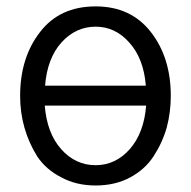

<svg xmlns="http://www.w3.org/2000/svg" viewBox="-20 -563 598 601"><path d="M43 -262.7Q43 -382.8 105.5 -462.9Q167 -543 279.3 -543Q389.6 -543 452.1 -462.9Q514.6 -382.8 514.6 -262.7Q514.6 -211.9 502 -164.1Q488.3 -116.2 460.9 -74.2Q434.6 -33.2 387.7 -7.8Q340.8 17.6 279.3 17.6Q218.8 17.6 171.9 -7.8Q124 -32.2 96.7 -73.2Q70.3 -115.2 56.6 -163.1Q43 -210.9 43 -262.7ZM437.5 -232.4Q358.4 -232.4 120.1 -232.4Q127 -146.5 170.9 -96.7Q215.8 -45.9 279.3 -45.9Q341.8 -45.9 386.7 -96.7Q430.7 -147.5 437.5 -232.4ZM121.1 -294.9Q200.2 -294.9 436.5 -294.9Q429.7 -379.9 384.8 -429.7Q340.8 -479.5 279.3 -479.5Q217.8 -479.5 172.9 -430.7Q127.9 -380.9 121.1 -294.9Z"/></svg>

Font: Gothic A1
Style: Regular
Weight: 400
Designer: HanYang I&C Co.,Ltd.
Version: Version 2.50